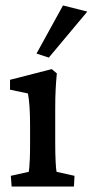

<svg xmlns="http://www.w3.org/2000/svg" viewBox="-20 -681 339 701"><path d="M22.5 0 19.5 -39.1 85 -53.7Q85.9 -57.6 86.9 -68.8Q87.9 -80.1 88.9 -101.1Q89.8 -122.1 89.8 -155.3V-224.6Q89.8 -259.8 87.9 -289.6Q85.9 -319.3 82 -339.8L16.6 -353.5V-389.6L168.9 -428.7L187.5 -413.1Q184.6 -382.8 183.1 -353Q181.6 -323.2 181.6 -284.2V-161.1Q181.6 -120.1 183.1 -90.8Q184.6 -61.5 186.5 -53.7L252 -39.1L250 0ZM158.2 -470.7 113.3 -485.4 210 -661.1 298.8 -638.7Z"/></svg>

Font: Crimson Pro Medium
Style: Regular
Weight: 500
Designer: Jacques Le Bailly
Foundry: Baron von Fonthausen
Version: Version 1.003